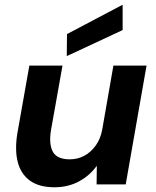

<svg xmlns="http://www.w3.org/2000/svg" viewBox="-20 -779 661 811"><path d="M210 12Q145 12 106.5 -16Q68 -44 55 -94.5Q42 -145 53 -214L104 -502H244L195 -227Q186 -169 203.5 -137.5Q221 -106 275 -106Q308 -106 336 -121Q364 -136 384.5 -164.5Q405 -193 412 -233L459 -502H599L511 0H388L389 -79Q360 -38 314 -13Q268 12 210 12ZM262 -542 263 -635 498 -759V-652Z"/></svg>

Font: DM Sans 16pt ExtraBold
Style: Italic
Weight: 800
Italic angle: -10°
Version: Version 4.004;gftools[0.9.30]